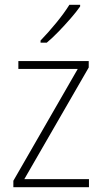

<svg xmlns="http://www.w3.org/2000/svg" viewBox="-20 -878 429 805"><path d="M353 -93H36V-120L306 -589H57V-622H352V-595L82 -127H353ZM316 -851Q300 -828 276 -800.5Q252 -773 226 -746Q200 -719 176 -699H150V-708Q182 -741 216 -782.5Q250 -824 271 -858H316Z"/></svg>

Font: Noto Sans Telugu UI SemiCondensed ExtraLight
Style: Regular
Weight: 200
Width: 4
Designer: Jelle Bosma - Monotype Design Team
Foundry: Monotype Imaging Inc.
Version: Version 2.005; ttfautohint (v1.8.4.7-5d5b)